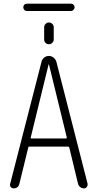

<svg xmlns="http://www.w3.org/2000/svg" viewBox="-20 -1039 540 1059"><path d="M372.1 -978.5H127.9Q119.1 -978.5 113.8 -984.9Q108.4 -991.2 108.4 -999Q108.4 -1006.8 113.8 -1012.7Q119.1 -1018.6 127.9 -1018.6H372.1Q379.9 -1018.6 385.7 -1012.7Q391.6 -1006.8 391.6 -999Q391.6 -991.2 385.7 -984.9Q379.9 -978.5 372.1 -978.5ZM223.6 -888.7Q223.6 -899.4 231.4 -907.2Q239.3 -915 249.5 -915Q259.8 -915 268.1 -907.7Q276.4 -900.4 276.4 -888.7V-821.3Q276.4 -810.5 268.1 -802.7Q259.8 -794.9 249.5 -794.9Q239.3 -794.9 231.4 -802.2Q223.6 -809.6 223.6 -821.3ZM149.4 -280.3Q148.4 -278.3 149.4 -276.9Q150.4 -275.4 153.3 -275.4H344.7Q346.7 -275.4 347.7 -276.9Q348.6 -278.3 348.6 -280.3L250 -683.6Q250 -684.6 249 -684.6Q248 -684.6 248 -683.6ZM55.7 0Q45.9 0 39.6 -7.3Q33.2 -14.6 36.1 -25.4L209 -698.2Q211.9 -711.9 223.6 -721.2Q235.4 -730.5 249.5 -730.5Q263.7 -730.5 275.4 -721.2Q287.1 -711.9 291 -698.2L462.9 -26.4Q464.8 -16.6 459 -8.3Q453.1 0 443.4 0Q431.6 0 422.4 -7.3Q413.1 -14.6 410.2 -26.4L362.3 -224.6Q360.4 -229.5 356.4 -230.5H141.6Q136.7 -230.5 135.7 -224.6L86.9 -25.4Q80.1 0 55.7 0Z"/></svg>

Font: Rounded-L Mgen+ 1m light
Style: Regular
Weight: 200
Designer: [Source Han Sans]
Ryoko NISHIZUKA  (kana & ideographs); Paul D. Hunt (Latin, Greek & Cyrillic); Wenlong ZHANG  (bopomofo
Version: Version 1.059.20150602